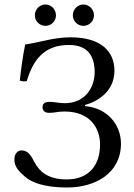

<svg xmlns="http://www.w3.org/2000/svg" viewBox="-20 -824 598 854"><path d="M44 -115C44 -82 63 -63 90 -39C120 -12 178 10 278 10C405 10 518 -54 518 -185C518 -270 457 -344 358 -352V-357C428 -377 489 -426 489 -510C489 -592 433 -658 294 -658C219 -658 164 -637 92 -626C81 -572 74 -519 68 -466C77 -462 87 -461 99 -463C125 -551 172 -624 286 -624C372 -624 401 -573 401 -503C401 -434 358 -365 268 -365C241 -365 225 -371 198 -371C186 -371 169 -367 169 -347C169 -327 186 -322 198 -322C225 -322 234 -328 267 -328C381 -328 425 -254 425 -181C425 -90 376 -26 277 -26C199 -26 158 -56 133 -103C120 -129 105 -155 77 -155C57 -155 44 -139 44 -115ZM135 -756C135 -730 156 -709 182 -709C208 -709 229 -730 229 -756C229 -782 208 -804 182 -804C156 -804 135 -782 135 -756ZM304 -756C304 -730 325 -709 351 -709C377 -709 398 -730 398 -756C398 -782 377 -804 351 -804C325 -804 304 -782 304 -756Z"/></svg>

Font: Libertinus Math
Style: Regular
Weight: 400
Designer: Philipp H. Poll, Khaled Hosny
Foundry: Caleb Maclennan
Version: Version 7.050;RELEASE